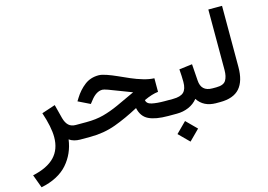

<svg xmlns="http://www.w3.org/2000/svg" viewBox="-132 -910 1964 1407"><g transform="rotate(-15 850.0 -207.0)"><path d="M401.4 0H388.2Q337.4 0 304.7 -23.4Q297.4 29.8 277.1 75.2Q256.8 120.6 223.4 158.9Q189.9 197.3 138.7 224.4Q87.4 251.5 22.5 264.2L-14.6 163.6Q98.1 139.2 152.6 82Q207 24.9 207 -67.9Q207 -143.6 168.5 -258.3L271.5 -292.5L298.8 -186.5Q309.1 -148.9 329.1 -130.4Q349.1 -111.8 382.8 -111.8H401.4Z M1027.8 -293.5V-190.4Q981 -185.5 919.4 -156.7Q922.9 -128.4 960.9 -120.1Q999.5 -111.8 1056.2 -111.8H1083V0H1054.2Q958.5 0 907.2 -25.4Q855.5 -50.3 841.3 -117.2Q745.1 -65.4 657.2 -33.2Q566.4 0 463.4 0H381.8V-111.8H464.8Q536.1 -111.8 593.3 -127Q651.4 -142.6 711.4 -169.9Q772.5 -197.3 850.6 -234.4Q817.4 -246.6 762.7 -268.1Q708 -289.6 678 -300.3Q647.9 -311 637.2 -311Q590.3 -311 547.9 -255.4L529.3 -231.9L439.5 -275.9L453.1 -297.9Q485.8 -351.1 531.7 -386.2Q576.2 -420.4 637.7 -420.4Q660.6 -420.4 697.3 -407.7Q733.9 -395 774.4 -376.7Q814.9 -358.4 857.4 -339.8Q899.9 -321.3 945.8 -307.9Q991.7 -294.4 1027.8 -293.5Z M1063 0V-111.8H1120.1Q1177.7 -111.8 1201.9 -135.3Q1226.1 -158.7 1226.1 -212.9Q1226.1 -253.9 1221.7 -309.1L1320.8 -321.3L1329.6 -195.8Q1334.5 -111.8 1419.4 -111.8H1429.7V0H1418.5Q1323.2 0 1278.3 -69.8Q1251 -35.6 1209.5 -17.8Q1168 0 1120.1 0ZM1085.4 145.5 1163.6 67.4 1241.7 145.5 1163.6 223.6Z M1410.2 0V-111.8H1449.2Q1504.9 -111.8 1522.5 -141.1Q1540 -169.9 1540 -219.2V-677.7H1644V-214.4Q1644 -106.9 1596.7 -53.5Q1549.3 0 1448.7 0Z"/></g></svg>

Font: Vazirmatn UI FD NL Medium
Style: Regular
Weight: 500
Designer: Saber Rastikerdar
Foundry: Saber Rastikerdar
Version: Version 33.003